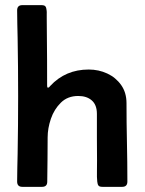

<svg xmlns="http://www.w3.org/2000/svg" viewBox="-20 -724 560 744"><path d="M66.4 0Q46.4 0 46.4 -20.5Q46.4 -47.4 47.1 -74Q47.9 -100.6 48.3 -127.4Q49.3 -183.6 49.8 -239.7Q50.3 -295.9 50.3 -352.1Q50.3 -408.2 49.8 -464.4Q49.3 -520.5 48.3 -576.7Q47.9 -603.5 47.1 -630.1Q46.4 -656.7 46.4 -683.6Q46.4 -704.1 66.4 -704.1H140.6Q152.3 -704.1 156 -699.2Q159.7 -694.3 160.6 -684.1Q161.6 -677.7 161.1 -670.4Q160.6 -663.1 161.1 -656.2L161.6 -590.8Q162.1 -542 162.4 -492.9Q162.6 -443.8 162.6 -394.5Q162.6 -393.6 162.8 -388.9Q163.1 -384.3 166 -384.3Q168.5 -384.3 170.9 -386.7Q173.3 -389.2 174.3 -390.6Q233.4 -454.6 323.7 -454.6Q362.3 -454.6 395.5 -439.2Q428.7 -423.8 449.5 -394.5Q470.2 -365.2 470.2 -324.2Q470.2 -248.5 471.9 -172.4Q473.6 -96.2 473.6 -20.5Q473.6 0 453.6 0H377Q365.2 0 361.6 -4.9Q357.9 -9.8 356.9 -20Q355 -36.6 355.7 -60.3Q356.4 -84 356 -101.6Q355.5 -147 355.5 -192.1Q355.5 -237.3 355.5 -282.7Q355.5 -317.4 335.9 -334.7Q316.4 -352.1 283.2 -352.1Q242.2 -352.1 216.1 -326.4Q189.9 -300.8 177.2 -263.7Q164.6 -226.6 164.6 -191.4Q164.6 -148.4 164.1 -105.7Q163.6 -63 163.1 -20Q163.1 0 143.1 0Z"/></svg>

Font: Belanosima
Style: Regular
Weight: 400
Designer: The DocRepair Project, Santiago Orozco
Foundry: Google
Version: Version 2.000